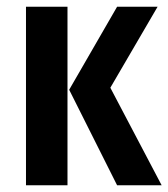

<svg xmlns="http://www.w3.org/2000/svg" viewBox="-20 -549 499 569"><path d="M180 0H57V-529H180ZM307 -289 459 0H327L185 -283L327 -529H447Z"/></svg>

Font: Fira Sans Compressed Medium
Style: Regular
Weight: 500
Width: 1
Designer: bBox Type GmbH & Carrois Corporate GbR & Edenspiekermann AG
Foundry: bBox Type GmbH & Carrois Corporate GbR & Edenspiekermann AG
Version: Version 4.301